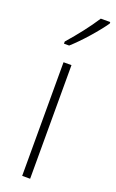

<svg xmlns="http://www.w3.org/2000/svg" viewBox="-150 -802 508 840"><g transform="rotate(20 104.0 -382.0)"><path d="M208 -757V-764H164C133 -716 93 -665 50 -616V-606H74C117 -644 176 -711 208 -757ZM113 0V-529H76V0Z"/></g></svg>

Font: Noto Sans Arabic UI Cn XLt
Style: Regular
Weight: 200
Width: 3
Designer: Monotype Design Team, Nadine Chahine and Nizar Qandah
Foundry: Monotype Imaging Inc.
Version: Version 2.010